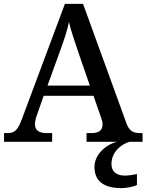

<svg xmlns="http://www.w3.org/2000/svg" viewBox="-20 -734 758 994"><path d="M1 0H250V-45H222C181 -45 161 -60 161 -91C161 -104 165 -122 171 -138L206 -238H464L502 -129C507 -115 511 -103 511 -90C511 -59 491 -45 454 -45H428V0H587C526 14 469 68 469 130C469 206 521 240 609 240C630 240 668 234 689 224V167C665 172 644 175 626 175C586 175 557 157 557 115C557 52 608 13 650 0H718V-45H706C667 -45 648 -57 633 -100L410 -714H316L95 -122C72 -59 56 -45 18 -45H1ZM226 -291 293 -476C314 -534 327 -573 337 -620C348 -573 365 -524 384 -468L445 -291Z"/></svg>

Font: Noto Serif Gurmukhi Medium
Style: Regular
Weight: 500
Designer: Vaibhav Singh and the Monotype Design Team
Foundry: Monotype Imaging Inc.
Version: Version 2.004